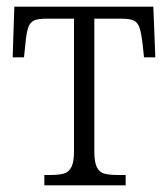

<svg xmlns="http://www.w3.org/2000/svg" viewBox="-20 -556 504 576"><path d="M113 -31H128Q157 -31 172 -35.5Q187 -40 194.5 -55.5Q202 -71 202 -102V-500H119Q94 -500 82 -494.5Q70 -489 64.5 -473Q59 -457 56 -422L52 -384H18L23 -536H440L446 -384H412L408 -422Q404 -457 398.5 -473Q393 -489 381 -494.5Q369 -500 344 -500H263V-102Q263 -71 270 -55.5Q277 -40 292 -35.5Q307 -31 336 -31H357V0H113Z"/></svg>

Font: Noto Serif NarrowLight
Style: Regular
Weight: 300
Width: 4
Designer: Monotype Design Team
Foundry: Monotype Imaging Inc.
Version: Version 1.001